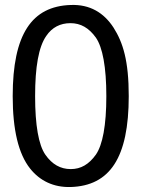

<svg xmlns="http://www.w3.org/2000/svg" viewBox="-20 -739 567 771"><path d="M121 -353C121 -470 135 -551 166 -595C189 -629 222 -646 263 -646C304 -646 337 -627 365 -588C392 -549 407 -470 407 -353C407 -235 392 -157 365 -118C337 -79 305 -60 264 -60C223 -60 189 -79 162 -118C135 -157 121 -236 121 -353ZM31 -353C31 -218 54 -121 101 -62C140 -13 195 14 264 12C421 7 497 -105 497 -353C497 -495 474 -568 436 -628C397 -688 341 -722 264 -719C108 -714 31 -602 31 -353Z"/></svg>

Font: Orkun
Style: Regular
Weight: 400
Designer: Emir Sar√Ñ¬±, Erk Yurtsever
Foundry: Emir Sar√Ñ¬±
Version: Version 1.000;PS 001.001;hotconv 1.0.56